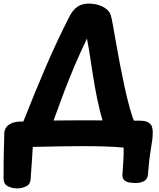

<svg xmlns="http://www.w3.org/2000/svg" viewBox="-49 -809 892 1076"><path d="M218.8 -43Q208.9 -12.8 189.7 0.8Q170.6 14.3 120.2 14.1Q94.2 14.1 83.2 0.5Q72.1 -13.1 69.7 -30.8Q67.3 -48.4 67.3 -59.3Q67.3 -79.1 69.6 -90.4Q71.9 -101.7 78.2 -118.9Q146.7 -292.7 209.4 -438.3Q272.2 -584 339.8 -715.7Q359.3 -754.2 385.4 -771.5Q411.4 -788.8 447.4 -788.8Q491.2 -789 525.9 -771.9Q560.7 -754.8 571.3 -725.4Q575.9 -711.1 583.4 -670.3Q590.9 -629.6 600.8 -571.8Q610.7 -514.1 623.2 -449.1Q635.8 -384.1 649.7 -319.9Q663.7 -255.8 678.6 -202Q693.6 -148.2 709 -114.1Q713.6 -104.2 718 -92.3Q722.4 -80.3 722.4 -72.6Q722.4 -58.9 713.9 -44.2Q705.4 -29.4 688.1 -18.9Q670.7 -8.3 643.4 -8.3Q614.8 -8.3 589.6 -19.4Q564.4 -30.4 553 -57.3Q527.4 -120.6 510.3 -190.6Q493.1 -260.7 481.1 -331.4Q469 -402.1 459.2 -469.1Q449.3 -536 438.4 -593Q400.8 -514.8 369.2 -440.6Q337.7 -366.4 311.3 -296.8Q285 -227.2 262.2 -163.8Q239.4 -100.4 218.8 -43ZM47.3 246.8Q20.1 246.8 -4.5 235Q-29.1 223.2 -29.1 188.8Q-29.1 126.6 -28.5 88.4Q-27.9 50.2 -27.3 25.6Q-26.7 1 -25.9 -18.2Q-25.2 -37.3 -25 -61.3Q-25 -76.8 -16.1 -92.3Q-7.2 -107.8 14.9 -117.9Q37 -128.1 74.9 -128.1Q85 -128.1 100 -124.1Q115 -120 126.9 -111.2Q138.9 -102.3 138.7 -88Q138.2 -68.7 137.6 -48.4Q137 -28.2 135.5 0.9Q134 30 130.9 76.1Q127.9 122.2 122.6 194.9Q120.8 224.8 96.5 235.8Q72.2 246.8 47.3 246.8ZM731.9 -132.7Q767.2 -132.7 782.9 -122.5Q798.7 -112.3 802.8 -98Q807 -83.7 807 -70.8Q807 -46.2 804.6 -26.6Q802.2 -7 797.9 16.2Q793.7 39.3 789.4 74.3Q785.1 109.2 780.6 164.4Q778.8 194.8 758.6 205.7Q738.4 216.6 713.8 216.6Q695 216.6 676.7 213.8Q658.4 211 647 200.4Q635.6 189.8 637.1 166.8Q639.7 136.1 640.8 116.4Q641.9 96.8 642.7 82.7Q643.6 68.7 643.9 54Q644.2 39.3 643.7 18.1Q597.4 13.6 538.6 11.8Q479.7 10 416.4 9.9Q353.1 9.8 293.9 11.1Q234.8 12.3 187.3 13.3Q139.9 14.3 112.4 14.6Q102.3 14.6 87.1 9.6Q71.9 4.7 59.9 -8Q48 -20.7 48 -45.6Q48 -79.6 58.7 -95.6Q69.3 -111.6 84.6 -117.4Q99.8 -123.2 114.2 -126.8Q130.6 -130.3 174.2 -131.7Q217.8 -133.1 277.6 -133.9Q337.3 -134.7 403.9 -134.7Q470.4 -134.7 534.4 -134.3Q598.4 -133.9 650.6 -133.4Q702.8 -132.9 731.9 -132.7Z"/></svg>

Font: Playpen Sans
Style: Regular
Weight: 400
Designer: Laura Meseguer, Veronika Burian, José Scaglione, Kostas Bartsokas, Vera Evstafieva, Tom Grace, Yorlmar Campos
Foundry: TypeTogether
Version: Version 2.000